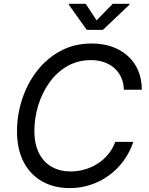

<svg xmlns="http://www.w3.org/2000/svg" viewBox="-20 -962 770 992"><path d="M340.8 9.8Q258.3 9.8 196.8 -25.4Q135.3 -60.5 101.6 -126.2Q67.9 -191.9 67.9 -283.2Q67.9 -369.1 94.7 -450.4Q121.6 -531.7 171.9 -596.4Q222.2 -661.1 293.5 -699.2Q364.7 -737.3 453.6 -737.3Q509.8 -737.3 556.9 -721.2Q604 -705.1 638.9 -674.3Q673.8 -643.6 693.1 -599.4Q712.4 -555.2 712.9 -498.5H620.1Q618.7 -535.6 605.2 -564Q591.8 -592.3 568.8 -611.8Q545.9 -631.3 515.6 -641.4Q485.4 -651.4 450.2 -651.4Q381.8 -651.4 327.6 -620.1Q273.4 -588.9 235.6 -536.1Q197.8 -483.4 177.7 -418.2Q157.7 -353 157.7 -285.6Q157.7 -217.3 181.6 -170.4Q205.6 -123.5 247.6 -99.9Q289.6 -76.2 344.2 -76.2Q381.3 -76.2 416.7 -86.2Q452.1 -96.2 483.2 -115.7Q514.2 -135.3 538.1 -163.6Q562 -191.9 575.7 -229H668.9Q649.9 -173.3 617.2 -129.4Q584.5 -85.4 540.8 -54.2Q497.1 -22.9 446.3 -6.6Q395.5 9.8 340.8 9.8ZM422.9 -942.4 479 -856.9 562.5 -942.4H649.9L648.9 -938L511.7 -807.6H428.2L335.4 -938L336.4 -942.4Z"/></svg>

Font: Inter Variable
Style: Italic
Weight: 400
Italic angle: -9.39999°
Designer: Rasmus Andersson
Foundry: rsms
Version: Version 4.001;git-9221beed3